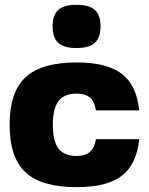

<svg xmlns="http://www.w3.org/2000/svg" viewBox="-20 -770 620 800"><path d="M379.9 -189.9H560.1Q549.3 -85 487.5 -37.6Q425.8 9.8 299.8 9.8Q152.8 9.8 86.4 -51.8Q20 -113.3 20 -250Q20 -386.7 86.4 -448.2Q152.8 -509.8 299.8 -509.8Q425.8 -509.8 487.5 -462.4Q549.3 -415 560.1 -310.1H379.9Q374 -346.7 355 -363.3Q335.9 -379.9 299.8 -379.9Q247.6 -379.9 223.9 -349.1Q200.2 -318.4 200.2 -250Q200.2 -181.6 223.9 -150.9Q247.6 -120.1 299.8 -120.1Q335 -120.1 354.2 -136.7Q373.5 -153.3 379.9 -189.9ZM222.9 -728.8Q246.6 -750 298.8 -750Q351.1 -750 375 -728.8Q398.9 -707.5 398.9 -660.2Q398.9 -612.8 375 -591.3Q351.1 -569.8 298.8 -569.8Q246.6 -569.8 222.9 -591.3Q199.2 -612.8 199.2 -660.2Q199.2 -707.5 222.9 -728.8Z"/></svg>

Font: Fivo Sans Heavy
Style: Regular
Weight: 900
Designer: Alexander Slobzheninov
Foundry: Alexander Slobzheninov
Version: 1.0